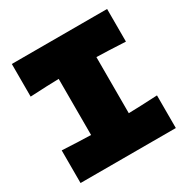

<svg xmlns="http://www.w3.org/2000/svg" viewBox="-165 -870 990 1014"><g transform="rotate(-30 330.5 -363.0)"><path d="M621 -527Q502 -533 445 -534V-192Q503 -193 621 -199V0H40V-199Q155 -193 215 -192V-534Q155 -533 40 -527V-726H621Z"/></g></svg>

Font: Mantou Sans
Style: Regular
Weight: 400
Designer: Mant0u / artakana
Foundry: Mant0u / artakana
Version: Version 1.001;October 22, 2023;FontCreator 14.0.0.2901 64-bi